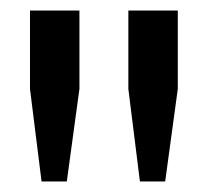

<svg xmlns="http://www.w3.org/2000/svg" viewBox="-20 -749 395 365"><path d="M59 -404 37 -580V-729H131V-580L107 -404ZM246 -404 224 -580V-729H318V-580L294 -404Z"/></svg>

Font: Hubot Sans Condensed ExtraLight Medium
Style: Regular
Weight: 500
Version: Version 2.000